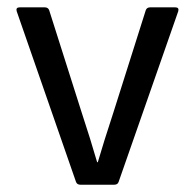

<svg xmlns="http://www.w3.org/2000/svg" viewBox="-20 -508 536 528"><path d="M201.2 0Q191.9 0 189 -7.8L25.9 -477.1Q22.9 -487.8 34.2 -487.8H103Q112.3 -487.8 115.2 -480L204.1 -200.2Q229.5 -123 247.1 -62H249Q264.6 -115.7 292 -199.2L380.9 -480Q383.8 -487.8 393.1 -487.8H461.9Q473.1 -487.8 470.2 -477.1L306.2 -7.8Q303.7 0 293.9 0Z"/></svg>

Font: Sofia Sans
Style: Regular
Weight: 400
Designer: Botio Nikoltchev, Ani Petrova
Foundry: lettersoup
Version: Version 4.100